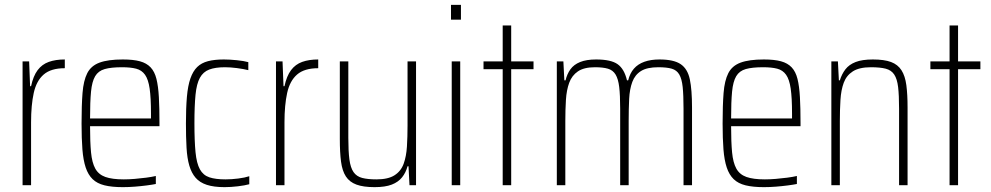

<svg xmlns="http://www.w3.org/2000/svg" viewBox="-20 -763 4082 791"><path d="M73 0V-510H100L104 -408H108Q117 -450 135 -474Q153 -498 181 -508Q209 -518 247 -518V-482Q190 -482 160 -456Q130 -430 119 -380Q108 -330 108 -259V0Z M486 8Q441 8 410.5 0.5Q380 -7 361.5 -25Q343 -43 333 -73Q323 -103 319.5 -147.5Q316 -192 316 -254Q316 -329 320 -380Q324 -431 339.5 -461.5Q355 -492 390 -505Q425 -518 486 -518Q529 -518 556.5 -510.5Q584 -503 600.5 -485.5Q617 -468 624.5 -438Q632 -408 634.5 -363Q637 -318 637 -256V-243H351Q351 -178 355 -135.5Q359 -93 372.5 -68.5Q386 -44 414 -34Q442 -24 490 -24Q511 -24 535 -26Q559 -28 582 -31Q605 -34 622 -38V-5Q607 -2 584 1Q561 4 535.5 6Q510 8 486 8ZM602 -256V-296Q602 -360 596.5 -398Q591 -436 577.5 -455Q564 -474 541 -480Q518 -486 483 -486Q438 -486 411.5 -478.5Q385 -471 372 -449Q359 -427 355 -385.5Q351 -344 351 -275H620Z M905 8Q861 8 832 -1.5Q803 -11 786 -30.5Q769 -50 760 -80.5Q751 -111 748.5 -154.5Q746 -198 746 -254Q746 -318 750 -364Q754 -410 764.5 -440Q775 -470 792.5 -487Q810 -504 837 -511Q864 -518 902 -518Q926 -518 955.5 -515Q985 -512 1003 -507V-474Q983 -479 956 -482.5Q929 -486 907 -486Q867 -486 842 -476.5Q817 -467 803.5 -442.5Q790 -418 785.5 -372.5Q781 -327 781 -256Q781 -182 785.5 -136Q790 -90 803.5 -65.5Q817 -41 842.5 -32.5Q868 -24 909 -24Q934 -24 961.5 -27.5Q989 -31 1007 -37V-4Q989 1 960 4.5Q931 8 905 8Z M1117 0V-510H1144L1148 -408H1152Q1161 -450 1179 -474Q1197 -498 1225 -508Q1253 -518 1291 -518V-482Q1234 -482 1204 -456Q1174 -430 1163 -380Q1152 -330 1152 -259V0Z M1523 8Q1477 8 1448.5 -2.5Q1420 -13 1405 -36Q1390 -59 1385 -97Q1380 -135 1380 -190V-510H1415V-195Q1415 -140 1419.5 -106Q1424 -72 1436.5 -54Q1449 -36 1472 -30Q1495 -24 1531 -24Q1579 -24 1605.5 -41Q1632 -58 1643 -88.5Q1654 -119 1656.5 -159.5Q1659 -200 1659 -246V-510H1694V0H1667L1663 -78H1659Q1652 -52 1636.5 -32.5Q1621 -13 1594 -2.5Q1567 8 1523 8Z M1838 -682V-743H1879V-682ZM1841 0V-510H1876V0Z M2051 0V-478H1972V-510H2051V-658H2086V-510H2178V-478H2086V0Z M2274 0V-510H2301L2305 -432H2310Q2316 -458 2330 -477.5Q2344 -497 2370 -507.5Q2396 -518 2436 -518Q2497 -518 2524.5 -498.5Q2552 -479 2563 -432H2568Q2575 -461 2591.5 -480Q2608 -499 2634.5 -508.5Q2661 -518 2697 -518Q2756 -518 2784.5 -498.5Q2813 -479 2822 -436Q2831 -393 2831 -320V0H2796V-315Q2796 -371 2792.5 -404.5Q2789 -438 2778.5 -456Q2768 -474 2747.5 -480Q2727 -486 2692 -486Q2646 -486 2621 -470.5Q2596 -455 2585 -425.5Q2574 -396 2572 -355.5Q2570 -315 2570 -264V0H2535V-315Q2535 -371 2531 -404.5Q2527 -438 2516 -456Q2505 -474 2484.5 -480Q2464 -486 2431 -486Q2386 -486 2361 -469Q2336 -452 2325 -422Q2314 -392 2311.5 -351.5Q2309 -311 2309 -264V0Z M3127 8Q3082 8 3051.5 0.5Q3021 -7 3002.5 -25Q2984 -43 2974 -73Q2964 -103 2960.5 -147.5Q2957 -192 2957 -254Q2957 -329 2961 -380Q2965 -431 2980.5 -461.5Q2996 -492 3031 -505Q3066 -518 3127 -518Q3170 -518 3197.5 -510.5Q3225 -503 3241.5 -485.5Q3258 -468 3265.5 -438Q3273 -408 3275.5 -363Q3278 -318 3278 -256V-243H2992Q2992 -178 2996 -135.5Q3000 -93 3013.5 -68.5Q3027 -44 3055 -34Q3083 -24 3131 -24Q3152 -24 3176 -26Q3200 -28 3223 -31Q3246 -34 3263 -38V-5Q3248 -2 3225 1Q3202 4 3176.5 6Q3151 8 3127 8ZM3243 -256V-296Q3243 -360 3237.5 -398Q3232 -436 3218.5 -455Q3205 -474 3182 -480Q3159 -486 3124 -486Q3079 -486 3052.5 -478.5Q3026 -471 3013 -449Q3000 -427 2996 -385.5Q2992 -344 2992 -275H3261Z M3405 0V-510H3432L3436 -432H3440Q3448 -458 3463 -477.5Q3478 -497 3505 -507.5Q3532 -518 3576 -518Q3623 -518 3651 -507.5Q3679 -497 3694 -473.5Q3709 -450 3714 -412Q3719 -374 3719 -320V0H3684V-315Q3684 -371 3680 -404.5Q3676 -438 3664 -456Q3652 -474 3629 -480Q3606 -486 3568 -486Q3520 -486 3493.5 -469Q3467 -452 3456 -422Q3445 -392 3442.5 -351.5Q3440 -311 3440 -264V0Z M3892 0V-478H3813V-510H3892V-658H3927V-510H4019V-478H3927V0Z"/></svg>

Font: Saira Condensed Thin
Style: Regular
Weight: 250
Width: 3
Designer: Hector Gatti with collaboration of the Omnibus-Type team
Foundry: Omnibus-Type
Version: Version 1.101